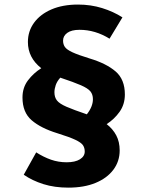

<svg xmlns="http://www.w3.org/2000/svg" viewBox="-20 -749 655 854"><path d="M327.2 -728.7Q383.6 -728.7 434.1 -713.1Q484.6 -697.4 524.6 -671.8L467.2 -576.9Q403.6 -616.4 333.8 -616.4Q297.9 -616.4 279.2 -602.8Q260.5 -589.2 260.5 -568.2Q260.5 -551.8 268.7 -540Q276.9 -528.2 302.3 -516.4Q327.7 -504.6 379.5 -488.7Q452.8 -466.7 494.1 -431.3Q535.4 -395.9 535.4 -328.7Q535.4 -284.6 511.8 -251.5Q488.2 -218.5 454.4 -196.9Q482.1 -175.4 497.2 -146.7Q512.3 -117.9 512.3 -80Q512.3 -31.3 484.1 6.2Q455.9 43.6 404.9 64.6Q353.8 85.6 284.1 85.6Q222.6 85.6 173.1 70Q123.6 54.4 85.6 28.2L141 -71.3Q173.8 -50.3 206.9 -38.7Q240 -27.2 276.4 -27.2Q314.4 -27.2 335.6 -40.5Q356.9 -53.8 356.9 -74.9Q356.9 -91.3 349 -103.1Q341 -114.9 315.1 -127.2Q289.2 -139.5 234.9 -156.4Q161.5 -179 120.8 -214.1Q80 -249.2 80 -315.4Q80 -359.5 104.6 -391.8Q129.2 -424.1 163.6 -445.6Q104.1 -492.3 104.1 -562.1Q104.1 -610.3 131.5 -647.9Q159 -685.6 209 -707.2Q259 -728.7 327.2 -728.7ZM248.2 -403.6Q233.8 -387.7 227.9 -370.5Q222.1 -353.3 222.1 -338.5Q222.1 -316.4 233.3 -302.1Q244.6 -287.7 275.9 -274.1Q307.2 -260.5 366.2 -240.5Q393.3 -274.9 393.3 -307.7Q393.3 -328.7 382.1 -342.6Q370.8 -356.4 339.5 -370Q308.2 -383.6 248.2 -403.6Z"/></svg>

Font: FiraCode Nerd Font
Style: Bold
Weight: 700
Designer: Carrois Corporate, Edenspiekermann AG, Nikita Prokopov
Foundry: Carrois Corporate, Edenspiekermann AG, Nikita Prokopov
Version: Version 6.002;Nerd Fonts 2.1.0